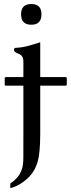

<svg xmlns="http://www.w3.org/2000/svg" viewBox="-20 -685 359 974"><path d="M138.7 -664.6Q190.4 -664.6 190.4 -612.3Q190.4 -559.6 138.7 -559.6Q86.9 -559.6 86.9 -612.3Q86.9 -664.6 138.7 -664.6ZM98.6 -250.5H9.8Q3.9 -250.5 3.9 -256.8V-287.1Q3.9 -293.9 9.8 -293.9H98.6V-373Q98.6 -403.3 74.7 -411.9Q50.8 -420.4 50.8 -432.6Q50.8 -442.4 61 -442.4Q92.3 -443.8 122.8 -452.1Q153.3 -460.4 184.1 -470.7V-293.9H312.5Q318.8 -293.9 318.8 -287.1V-256.8Q318.8 -250.5 312.5 -250.5H184.1V-5.4Q184.1 87.9 171.6 133.5Q159.2 179.2 128.4 211.4Q84 256.3 32.2 269.5V245.6Q50.8 233.9 66.9 216.3Q83 198.7 92.3 169.4Q98.1 150.4 98.4 115Q98.6 79.6 98.6 -2.9Z"/></svg>

Font: Caudex
Style: Regular
Weight: 400
Version: Version 1.01